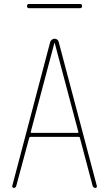

<svg xmlns="http://www.w3.org/2000/svg" viewBox="-20 -920 540 940"><path d="M130.9 -275.4Q128.9 -270.5 133.8 -269.5H360.4Q366.2 -269.5 363.3 -275.4L248 -709Q248 -710 247.1 -710Q246.1 -710 246.1 -709ZM46.9 0Q43.9 0 41.5 -2.9Q39.1 -5.9 40 -9.8L225.6 -713.9Q227.5 -720.7 233.9 -725.6Q240.2 -730.5 247.6 -730.5Q254.9 -730.5 260.7 -725.6Q266.6 -720.7 267.6 -713.9L454.1 -9.8Q455.1 -5.9 453.1 -2.9Q451.2 0 447.3 0Q438.5 0 433.6 -9.8L371.1 -245.1Q370.1 -250 365.2 -250H128.9Q125 -250 123 -245.1L59.6 -9.8Q56.6 0 46.9 0ZM122.1 -879.9Q112.3 -879.9 112.3 -890.1Q112.3 -900.4 122.1 -900.4H372.1Q381.8 -900.4 381.8 -890.1Q381.8 -879.9 372.1 -879.9Z"/></svg>

Font: Rounded-X Mgen+ 1mn thin
Style: Regular
Weight: 100
Designer: [Source Han Sans]
Ryoko NISHIZUKA  (kana & ideographs); Paul D. Hunt (Latin, Greek & Cyrillic); Wenlong ZHANG  (bopomofo
Version: Version 1.059.20150602